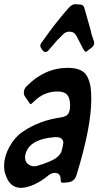

<svg xmlns="http://www.w3.org/2000/svg" viewBox="-57 -907 478 934"><path d="M183 -667 179 -663H180Q172 -654 164 -654Q157 -654 151 -661L152 -660L147 -667Q139 -677 139 -685Q139 -691 143 -697L157 -716Q215 -799 281 -873Q295 -886 309 -887L313 -886H321Q324 -885 334 -885Q351 -883 354 -866Q359 -849 369 -813Q379 -777 384 -760Q385 -755 389 -738L399 -709Q401 -703 401 -698Q401 -686 391 -677L370 -661Q364 -655 359 -655Q356 -655 348 -669V-668L315 -732Q304 -753 281 -753Q263 -753 251 -741L226 -716Q224 -713 221 -711Q184 -669 183 -667ZM72 -487Q160 -577 273 -577Q310 -577 334 -566Q358 -555 369 -531.5Q380 -508 383.5 -484.5Q387 -461 387 -424Q387 -289 316 -58Q307 -24 274 -20L252 -18H247Q238 -18 238 -34Q238 -66 209 -66Q194 -66 179 -54Q109 3 47 7Q-8 7 -28 -52Q-37 -72 -37 -98V-104Q-36 -148 -10.5 -194Q15 -240 52 -265Q133 -321 240 -336Q266 -340 275 -353.5Q284 -367 284 -394Q284 -429 270 -445.5Q256 -462 223 -462Q157 -462 108 -413Q95 -400 91 -400Q89 -402 86 -406L65 -437Q59 -444 59 -456V-457Q59 -474 72 -487ZM245 -181 249 -199Q251 -207 251 -211Q251 -240 215 -240H211Q77 -230 65 -147V-141Q65 -113 90 -103L87 -104Q96 -98 111 -98Q120 -98 153.5 -109.5Q187 -121 211 -135Q241 -155 245 -182Z"/></svg>

Font: Bangerz Fix
Style: Regular
Weight: 400
Designer: vernon adams
Foundry: Vernon Adams
Version: Version 2.10;December 28, 2023;FontCreator 13.0.0.2683 64-bi